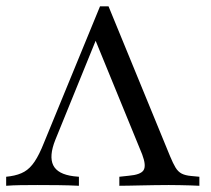

<svg xmlns="http://www.w3.org/2000/svg" viewBox="-23 -597 677 617"><path d="M325.8 -576.6 523.4 -95.2Q533.1 -71.8 541.1 -58.5Q549.2 -45.2 560.9 -39.1Q572.6 -33.1 591.1 -31.5L617.7 -29V0Q604.8 -0.8 588.7 -1.2Q572.6 -1.6 555.2 -2Q537.9 -2.4 520.2 -2.4H517.7Q496 -2.4 473.8 -2Q451.6 -1.6 430.6 -1.2Q409.7 -0.8 391.5 -0.4Q373.4 0 360.5 0V-29L391.1 -32.3Q429 -35.5 438.3 -50Q447.6 -64.5 433.9 -100.8L279 -479L295.2 -492.7L154.8 -147.6Q133.9 -95.2 148 -66.1Q162.1 -37.1 213.7 -30.6L230.6 -29V0Q199.2 -1.6 164.1 -2Q129 -2.4 97.6 -2.4Q67.7 -2.4 42.7 -2Q17.7 -1.6 -3.2 0V-29L9.7 -30.6Q37.1 -34.7 55.2 -45.2Q73.4 -55.6 88.3 -77.8Q103.2 -100 118.5 -138.7L298.4 -576.6Z"/></svg>

Font: Playfair 5pt SemiExpanded Light
Style: Regular
Weight: 400
Version: Version 2.203